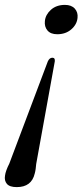

<svg xmlns="http://www.w3.org/2000/svg" viewBox="-26 -583 344 785"><path d="M42.5 182Q13.5 182 2.2 168.8Q-9 155.5 -5.5 135Q-4.5 126 0.2 112.8Q5 99.5 12 86L169.5 -332Q176.5 -347 188 -347Q200 -347 198 -332L122 87.5Q121 98 119.8 107.8Q118.5 117.5 116 126.5Q103 182 42.5 182ZM239.5 -563Q266 -563 279.8 -547.8Q293.5 -532.5 291 -510Q288.5 -483 265.5 -463Q242.5 -443 208 -443Q181 -443 168 -458.5Q155 -474 157.5 -497Q160 -523 182.2 -543Q204.5 -563 239.5 -563Z"/></svg>

Font: Fraunces 72pt S000
Style: Italic
Weight: 400
Italic angle: -16°
Version: Version 1.000; ttfautohint (v1.8.3)